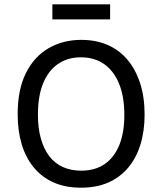

<svg xmlns="http://www.w3.org/2000/svg" viewBox="-20 -858 753 891"><path d="M356 13Q284 13 229.5 -11Q175 -35 137.5 -80Q100 -125 81 -187.5Q62 -250 62 -328Q62 -442 100 -518.5Q138 -595 205 -634Q272 -673 357 -673Q424 -673 478 -650Q532 -627 570.5 -582Q609 -537 630 -472.5Q651 -408 651 -326Q651 -249 631.5 -186.5Q612 -124 574.5 -79.5Q537 -35 482.5 -11Q428 13 356 13ZM357 -66Q421 -66 465.5 -96.5Q510 -127 533.5 -184.5Q557 -242 557 -324Q557 -409 533 -468.5Q509 -528 464 -560Q419 -592 355 -592Q294 -592 249 -561Q204 -530 180 -471Q156 -412 156 -326Q156 -264 169.5 -215.5Q183 -167 208.5 -133.5Q234 -100 271.5 -83Q309 -66 357 -66ZM223 -768V-838H491V-768Z"/></svg>

Font: Bricolage Grotesque 96pt ExtraBold
Style: Regular
Weight: 400
Version: Version 1.001;gftools[0.9.33.dev8+g029e19f]